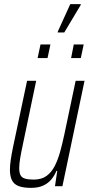

<svg xmlns="http://www.w3.org/2000/svg" viewBox="-20 -901 435 929"><path d="M130 8Q93 8 70.5 -0.5Q48 -9 38 -28.5Q28 -48 28 -80Q28 -100 32 -127.5Q36 -155 43 -189L111 -510H155L90 -199Q82 -162 77.5 -134.5Q73 -107 73 -88Q73 -65 79.5 -53Q86 -41 102 -36.5Q118 -32 143 -32Q181 -32 205.5 -50Q230 -68 245.5 -99Q261 -130 271.5 -168.5Q282 -207 291 -249L346 -510H389L282 0H246L257 -74H253Q244 -52 229 -33.5Q214 -15 190 -3.5Q166 8 130 8ZM324 -620 337 -686H385L371 -620ZM162 -620 176 -686H224L210 -620ZM259 -744 260 -749 320 -881H371L370 -876L291 -744Z"/></svg>

Font: Saira Condensed ExtraLight
Style: Italic
Weight: 250
Width: 3
Italic angle: -12°
Designer: Hector Gatti with collaboration of the Omnibus-Type team
Foundry: Omnibus-Type
Version: Version 1.101